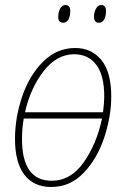

<svg xmlns="http://www.w3.org/2000/svg" viewBox="-20 -738 505 768"><path d="M425 -352Q425 -274 397.5 -189.5Q370 -105 315.5 -47.5Q261 10 185 10Q115 10 77.5 -39Q40 -88 40 -182Q40 -267 68.5 -351.5Q97 -436 152 -491Q207 -546 281 -546Q346 -546 385.5 -498Q425 -450 425 -352ZM80 -289H392Q397 -326 397 -352Q397 -437 365 -479Q333 -521 277 -521Q207 -521 154.5 -453.5Q102 -386 80 -289ZM388 -264H75Q68 -225 68 -182Q68 -15 187 -15Q263 -15 315 -89Q367 -163 388 -264ZM213 -671Q213 -689 220.5 -703.5Q228 -718 242 -718Q261 -718 261 -694Q261 -673 253.5 -660Q246 -647 233 -647Q223 -647 218 -652.5Q213 -658 213 -671ZM356 -671Q356 -689 364 -703.5Q372 -718 385 -718Q404 -718 404 -694Q404 -673 396.5 -660Q389 -647 376 -647Q356 -647 356 -671Z"/></svg>

Font: Noto Serif NarrowThin
Style: Italic
Weight: 250
Width: 4
Italic angle: -12°
Designer: Monotype Design Team
Foundry: Monotype Imaging Inc.
Version: Version 1.001